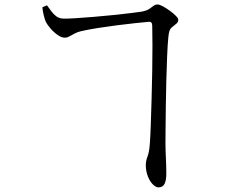

<svg xmlns="http://www.w3.org/2000/svg" viewBox="-20 -784 1040 853"><path d="M656.3 -669.6Q656.3 -679.7 652.2 -683.9Q648.1 -688.1 638.6 -686.9Q617.2 -684.9 580.3 -681.1Q543.4 -677.3 500.1 -671.7Q456.9 -666.2 415 -659.6Q373 -653 340 -645.4Q324.9 -642 311.9 -635.2Q298.9 -628.5 288.5 -622.5Q278.2 -616.6 267.7 -616.6Q253.2 -616.6 235.6 -629Q218.1 -641.4 203.7 -658.3Q189.4 -675.2 183.4 -687.3Q179 -697.8 174.4 -715.8Q169.8 -733.8 168.3 -751.7L188.7 -760.4Q198.1 -748.2 207.4 -734.9Q216.8 -721.6 229.6 -711.9Q242.3 -702.1 260.8 -701.4Q276.3 -700.6 312.2 -702.9Q348.2 -705.1 393.1 -708.8Q438.1 -712.5 482.7 -717.1Q527.3 -721.7 561.5 -725.9Q595.7 -730 609.7 -732.3Q632.1 -736.8 643.2 -744.4Q654.3 -751.9 662.1 -758Q669.8 -764.1 680.6 -764.1Q688.5 -764.1 703.7 -755.9Q718.9 -747.6 734.7 -736.1Q750.5 -724.6 761.3 -713.6Q772 -702.6 772 -696.2Q772 -686.2 765 -680.1Q758 -674.1 747.2 -665.6Q737.4 -658.2 733.6 -648.8Q729.8 -639.4 727.8 -617.9Q724.6 -585.1 722.5 -534.3Q720.4 -483.4 718.9 -425.8Q717.4 -368.2 716.7 -313.2Q716.1 -258.2 715.6 -215.4Q715.1 -172.6 715.1 -153.7Q715.1 -118.1 717 -82.4Q718.8 -46.7 718.8 -18.6Q719.6 14.3 711.7 31.4Q703.8 48.5 684.2 48.5Q672.4 48.5 659.1 35.3Q645.7 22.1 636.8 -0.8Q627.8 -23.6 627.8 -50.6Q627.8 -69.8 635.5 -89Q643.2 -108.1 645.9 -149Q648.1 -176.8 649.8 -227.8Q651.5 -278.9 653.4 -341.7Q655.3 -404.4 656.3 -467.4Q657.3 -530.3 657.3 -583.9Q657.3 -637.4 656.3 -669.6Z"/></svg>

Font: Noto Serif KR
Style: Regular
Weight: 200
Designer: Ryoko NISHIZUKA 西塚涼子 (kana & ideographs); Frank Grießhammer (Latin, Greek & Cyrillic); Wenlong ZHANG 张文龙 (bopomofo); San
Foundry: Adobe
Version: Version 2.001;hotconv 1.1.0;makeotfexe 2.6.0